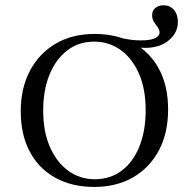

<svg xmlns="http://www.w3.org/2000/svg" viewBox="-20 -714 733 745"><path d="M542.7 -528.2Q529 -528.2 512.9 -530.2Q496.8 -532.3 477.4 -537.1L451.6 -566.1Q475.8 -561.3 491.5 -559.3Q507.3 -557.3 526.6 -557.3Q563.7 -557.3 581.5 -565.7Q599.2 -574.2 599.2 -587.9Q599.2 -598.4 591.9 -608.1Q584.7 -617.7 577.4 -629Q570.2 -640.3 570.2 -654.8Q570.2 -672.6 582.7 -683.1Q595.2 -693.5 614.5 -693.5Q639.5 -693.5 654.8 -675.8Q670.2 -658.1 670.2 -629Q670.2 -587.1 635.1 -557.7Q600 -528.2 542.7 -528.2ZM346 11.3Q258.9 11.3 194.8 -24.2Q130.6 -59.7 95.6 -125.4Q60.5 -191.1 60.5 -282.3Q60.5 -372.6 96.4 -439.9Q132.3 -507.3 196.4 -544.8Q260.5 -582.3 346.8 -582.3Q433.9 -582.3 498 -546.8Q562.1 -511.3 597.2 -446Q632.3 -380.6 632.3 -288.7Q632.3 -198.4 596.8 -131Q561.3 -63.7 496.8 -26.2Q432.3 11.3 346 11.3ZM347.6 -18.5Q408.1 -18.5 452.4 -52Q496.8 -85.5 521 -146Q545.2 -206.5 545.2 -286.3Q545.2 -368.5 519.4 -427.8Q493.5 -487.1 448.4 -519.8Q403.2 -552.4 345.2 -552.4Q285.5 -552.4 241.1 -518.5Q196.8 -484.7 172.2 -424.6Q147.6 -364.5 147.6 -284.7Q147.6 -203.2 173.8 -143.5Q200 -83.9 245.2 -51.2Q290.3 -18.5 347.6 -18.5Z"/></svg>

Font: Playfair 12pt
Style: Regular
Weight: 400
Designer: Claus Eggers Sørensen
Foundry: Claus Eggers Sørensen
Version: Version 2.000;gftools[0.9.28]